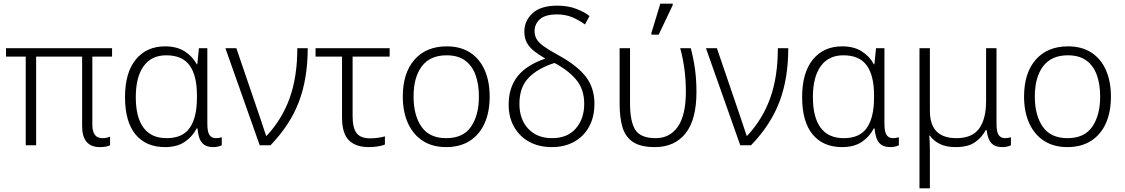

<svg xmlns="http://www.w3.org/2000/svg" viewBox="-20 -796 6164 1052"><path d="M528 10Q430 10 430 -105V-486H178V0H121V-486H13V-532H594V-486H486V-112Q486 -39 541 -39Q555 -39 565.5 -41.5Q576 -44 583 -47V0Q575 4 561 7Q547 10 528 10Z M884 10Q780 10 722.5 -59.5Q665 -129 665 -264Q665 -398 724 -470Q783 -542 884 -542Q949 -542 992 -514.5Q1035 -487 1058 -444H1061L1070 -532H1116V-119Q1116 -73 1128 -56Q1140 -39 1162 -39Q1179 -39 1195 -44V0Q1188 4 1175 7Q1162 10 1148 10Q1108 10 1087.5 -13Q1067 -36 1062 -92H1057Q1036 -49 993.5 -19.5Q951 10 884 10ZM893 -39Q981 -39 1020 -96Q1059 -153 1059 -260V-274Q1059 -382 1019 -437.5Q979 -493 891 -493Q810 -493 767 -433.5Q724 -374 724 -264Q724 -153 766.5 -96Q809 -39 893 -39Z M1403 0 1215 -532H1275L1403 -157Q1410 -134 1421 -103Q1432 -72 1438 -52H1441Q1526 -143 1567.5 -259.5Q1609 -376 1609 -532H1666Q1666 -366 1618 -239Q1570 -112 1462 0Z M2001 10Q1929 10 1891.5 -27.5Q1854 -65 1854 -152V-486H1709V-532H2115V-486H1912V-159Q1912 -96 1933.5 -67Q1955 -38 2009 -38Q2029 -38 2051 -41Q2073 -44 2089 -49V-4Q2075 2 2051 6Q2027 10 2001 10Z M2663 -267Q2663 -183 2635.5 -121Q2608 -59 2554.5 -24.5Q2501 10 2424 10Q2350 10 2297 -24Q2244 -58 2215.5 -120.5Q2187 -183 2187 -267Q2187 -396 2251 -469Q2315 -542 2428 -542Q2504 -542 2556.5 -507.5Q2609 -473 2636 -411Q2663 -349 2663 -267ZM2246 -267Q2246 -164 2289.5 -101.5Q2333 -39 2425 -39Q2518 -39 2561 -102Q2604 -165 2604 -267Q2604 -333 2586 -384Q2568 -435 2529 -464Q2490 -493 2427 -493Q2337 -493 2291.5 -433Q2246 -373 2246 -267Z M3004 10Q2933 10 2880 -19Q2827 -48 2797 -100.5Q2767 -153 2767 -223Q2767 -316 2816 -378Q2865 -440 2968 -475Q2934 -495 2908 -515Q2882 -535 2867.5 -560.5Q2853 -586 2853 -624Q2853 -682 2898 -723.5Q2943 -765 3033 -765Q3093 -765 3139 -747Q3185 -729 3210 -708L3185 -662Q3154 -685 3116.5 -701Q3079 -717 3033 -717Q2967 -717 2938 -690.5Q2909 -664 2909 -626Q2909 -600 2921 -580.5Q2933 -561 2961 -541Q2989 -521 3037 -495Q3143 -437 3190 -375.5Q3237 -314 3237 -228Q3237 -154 3207 -100.5Q3177 -47 3124.5 -18.5Q3072 10 3004 10ZM3005 -39Q3089 -39 3135 -92Q3181 -145 3181 -227Q3181 -308 3136 -360.5Q3091 -413 3018 -451Q2927 -422 2876.5 -370Q2826 -318 2826 -227Q2826 -142 2874.5 -90.5Q2923 -39 3005 -39Z M3568 10Q3491 10 3449 -17.5Q3407 -45 3391 -98Q3375 -151 3375 -227V-532H3432V-231Q3432 -130 3461 -84.5Q3490 -39 3573 -39Q3650 -39 3694 -102Q3738 -165 3738 -294Q3738 -419 3707 -532H3765Q3780 -474 3788 -417Q3796 -360 3796 -292Q3796 -140 3736 -65Q3676 10 3568 10ZM3549 -606V-615L3598 -776H3666V-768L3589 -606Z M4036 0 3848 -532H3908L4036 -157Q4043 -134 4054 -103Q4065 -72 4071 -52H4074Q4159 -143 4200.5 -259.5Q4242 -376 4242 -532H4299Q4299 -366 4251 -239Q4203 -112 4095 0Z M4594 10Q4490 10 4432.5 -59.5Q4375 -129 4375 -264Q4375 -398 4434 -470Q4493 -542 4594 -542Q4659 -542 4702 -514.5Q4745 -487 4768 -444H4771L4780 -532H4826V-119Q4826 -73 4838 -56Q4850 -39 4872 -39Q4889 -39 4905 -44V0Q4898 4 4885 7Q4872 10 4858 10Q4818 10 4797.5 -13Q4777 -36 4772 -92H4767Q4746 -49 4703.5 -19.5Q4661 10 4594 10ZM4603 -39Q4691 -39 4730 -96Q4769 -153 4769 -260V-274Q4769 -382 4729 -437.5Q4689 -493 4601 -493Q4520 -493 4477 -433.5Q4434 -374 4434 -264Q4434 -153 4476.5 -96Q4519 -39 4603 -39Z M5018 236V-532H5075V-188Q5075 -39 5220 -39Q5307 -39 5345 -92Q5383 -145 5383 -242V-532H5440V-119Q5440 -73 5452 -56Q5464 -39 5486 -39Q5503 -39 5519 -44V0Q5512 4 5499 7Q5486 10 5472 10Q5433 10 5412.5 -11Q5392 -32 5386 -83H5381Q5359 -42 5321 -16Q5283 10 5217 10Q5164 10 5129 -7.5Q5094 -25 5075 -53H5072Q5073 -38 5074 -17Q5075 4 5075 30V236Z M6067 -267Q6067 -183 6039.5 -121Q6012 -59 5958.5 -24.5Q5905 10 5828 10Q5754 10 5701 -24Q5648 -58 5619.5 -120.5Q5591 -183 5591 -267Q5591 -396 5655 -469Q5719 -542 5832 -542Q5908 -542 5960.5 -507.5Q6013 -473 6040 -411Q6067 -349 6067 -267ZM5650 -267Q5650 -164 5693.5 -101.5Q5737 -39 5829 -39Q5922 -39 5965 -102Q6008 -165 6008 -267Q6008 -333 5990 -384Q5972 -435 5933 -464Q5894 -493 5831 -493Q5741 -493 5695.5 -433Q5650 -373 5650 -267Z"/></svg>

Font: Noto Sans Light
Style: Regular
Weight: 300
Designer: Monotype Design Team
Foundry: Monotype Imaging Inc.
Version: Version 2.007